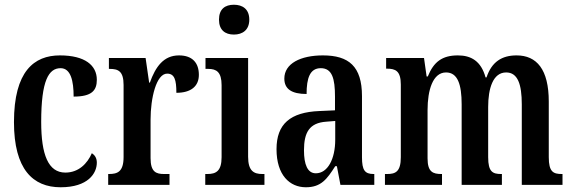

<svg xmlns="http://www.w3.org/2000/svg" viewBox="-20 -781 2416 811"><path d="M236 10C352 10 389 -49 389 -94C389 -114 380 -126 368 -134C349 -90 312 -52 256 -52C184 -52 154 -127 154 -266C154 -442 186 -493 236 -493C279 -493 291 -439 291 -373C368 -373 389 -399 389 -444C389 -505 339 -547 233 -547C124 -547 39 -480 39 -265C39 -66 119 10 236 10Z M437 0H696V-46H673C640 -46 616 -54 616 -113V-276C616 -366 640 -470 686 -470C717 -470 725 -444 725 -389C786 -389 820 -416 820 -465C820 -514 794 -547 736 -547C671 -547 637 -499 613 -432H610L595 -536H440V-490H443C479 -490 502 -481 502 -422V-118C502 -55 476 -46 440 -46H437Z M968 -635C1004 -635 1033 -654 1033 -698C1033 -743 1004 -761 968 -761C931 -761 905 -743 905 -698C905 -654 931 -635 968 -635ZM847 0H1097V-46H1088C1052 -46 1028 -59 1028 -119V-536H848V-490H860C894 -490 916 -477 916 -421V-117C916 -58 892 -46 856 -46H847Z M1272 10C1336 10 1361 -24 1396 -79H1403L1418 0H1561V-46H1558C1521 -46 1509 -62 1509 -117V-375C1509 -501 1453 -547 1344 -547C1250 -547 1181 -513 1181 -449C1181 -405 1212 -384 1275 -384C1275 -451 1289 -493 1335 -493C1383 -493 1395 -449 1395 -373V-315L1329 -312C1207 -307 1148 -258 1148 -151C1148 -41 1204 10 1272 10ZM1314 -49C1279 -49 1264 -86 1264 -146C1264 -222 1287 -262 1358 -267L1396 -270V-191C1396 -109 1364 -49 1314 -49Z M1606 0H1847V-46H1845C1809 -46 1786 -54 1786 -112V-316C1786 -400 1808 -475 1864 -475C1913 -475 1930 -425 1930 -340V0H2100V-46H2097C2061 -46 2042 -55 2042 -117V-329C2042 -407 2062 -475 2118 -475C2167 -475 2184 -425 2184 -340V0H2356V-46H2353C2317 -46 2298 -55 2298 -117V-352C2298 -488 2247 -547 2162 -547C2100 -547 2057 -520 2035 -454H2031C2012 -523 1970 -547 1914 -547C1848 -547 1812 -520 1787 -458H1782L1771 -536H1611V-491H1614C1650 -491 1673 -482 1673 -424V-117C1673 -55 1650 -46 1615 -46H1606Z"/></svg>

Font: Noto Serif Armenian ExtraCondensed SemiBold
Style: Regular
Weight: 600
Width: 2
Designer: Monotype Design Team
Foundry: Monotype Imaging Inc.
Version: Version 2.008